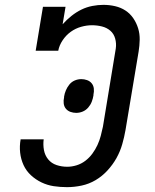

<svg xmlns="http://www.w3.org/2000/svg" viewBox="-20 -763 640 791"><path d="M256 8Q228 8 201.5 4Q175 0 151 -11.5Q127 -23 107.5 -41Q88 -59 77 -83Q66 -107 63 -134Q60 -161 65 -189H160Q157 -167 161 -145Q165 -123 178.5 -106.5Q192 -90 213 -83Q234 -76 257 -76Q276 -76 295.5 -82Q315 -88 331.5 -100.5Q348 -113 360.5 -130Q373 -147 381.5 -165.5Q390 -184 395 -203Q400 -222 404 -241L457 -563Q460 -584 454.5 -604Q449 -624 434.5 -636.5Q420 -649 400 -654Q380 -659 359 -659Q337 -659 314 -652.5Q291 -646 271.5 -632Q252 -618 238 -597Q224 -576 220 -554H127L157 -735H250L238 -663Q255 -682 274.5 -697.5Q294 -713 315.5 -723.5Q337 -734 360.5 -738.5Q384 -743 406 -743Q431 -743 454.5 -737.5Q478 -732 497 -719.5Q516 -707 529 -688Q542 -669 549 -646.5Q556 -624 555.5 -599Q555 -574 551 -550L497 -227Q492 -198 483.5 -168.5Q475 -139 460 -112Q445 -85 423 -61Q401 -37 374 -21Q347 -5 316.5 1.5Q286 8 256 8ZM294 -298Q282 -298 270.5 -302Q259 -306 251.5 -315Q244 -324 242.5 -336.5Q241 -349 244 -362V-365Q246 -378 251.5 -391Q257 -404 266 -415Q275 -426 288 -431.5Q301 -437 315 -437Q327 -437 338.5 -433Q350 -429 357.5 -420Q365 -411 366.5 -398.5Q368 -386 365 -373V-370Q363 -357 358 -344Q353 -331 343.5 -320Q334 -309 321 -303.5Q308 -298 294 -298Z"/></svg>

Font: Iosevka Etoile Medium
Style: Italic
Weight: 500
Italic angle: -9°
Designer: Belleve Invis
Foundry: Belleve Invis
Version: Version 22.1.2; ttfautohint (v1.8.4)